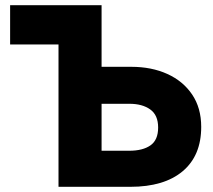

<svg xmlns="http://www.w3.org/2000/svg" viewBox="-20 -720 820 740"><path d="M205.5 0V-548.5H19V-700H371.5V-462.5H486.5Q564 -462.5 624.8 -435Q685.5 -407.5 720.5 -355.8Q755.5 -304 755.5 -231Q755.5 -120 684 -60Q612.5 0 482.5 0ZM371.5 -139H478Q530.5 -139 560 -159.8Q589.5 -180.5 589.5 -228.5Q589.5 -276.5 559 -298.2Q528.5 -320 479 -320H371.5Z"/></svg>

Font: Geologica
Style: Bold
Weight: 700
Designer: Sindre Bremnes, Frode Helland
Foundry: Monokrom Skriftforlag AS
Version: Version 1.010; ttfautohint (v1.8.4.7-5d5b);gftools[0.9.28]